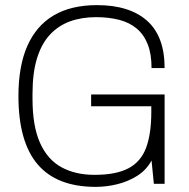

<svg xmlns="http://www.w3.org/2000/svg" viewBox="-20 -718 739 750"><path d="M354 12Q202 12 127 -76Q52 -164 52 -343Q52 -460 87 -539Q122 -618 190 -658Q258 -698 359 -698Q423 -698 472 -682.5Q521 -667 555 -636.5Q589 -606 606 -560Q623 -514 623 -452H572Q572 -507 557 -545Q542 -583 514 -606.5Q486 -630 445.5 -640.5Q405 -651 355 -651Q299 -651 253.5 -634.5Q208 -618 175 -582.5Q142 -547 124.5 -490Q107 -433 107 -351V-332Q107 -225 136.5 -159.5Q166 -94 220.5 -64.5Q275 -35 349 -35Q434 -35 482.5 -61Q531 -87 551 -141.5Q571 -196 571 -280V-303H336V-349H623V0H581L572 -91Q552 -54 516.5 -31.5Q481 -9 438.5 1.5Q396 12 354 12Z"/></svg>

Font: Archivo SemiCondensed Thin
Style: Regular
Weight: 250
Width: 4
Designer: Hector Gatti
Foundry: Omnibus-Type
Version: Version 2.001